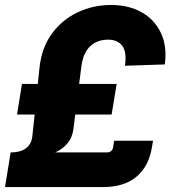

<svg xmlns="http://www.w3.org/2000/svg" viewBox="-32 -759 691 779"><path d="M7.3 -113.3 11.7 -140.6Q50.3 -140.6 73.2 -157.2Q96.2 -173.8 99.6 -209L127.9 -481Q136.2 -564 177.7 -621.3Q219.2 -678.7 282.5 -708.7Q345.7 -738.8 418.5 -738.8Q490.2 -738.8 542.7 -709.2Q595.2 -679.7 620.8 -625.5Q646.5 -571.3 636.7 -497.6L475.1 -492.2Q482.9 -547.4 464.4 -572.8Q445.8 -598.1 405.8 -598.1Q377.4 -598.1 354.7 -586.4Q332 -574.7 317.6 -551Q303.2 -527.3 298.3 -490.7L266.1 -237.3Q261.7 -201.7 242.9 -178.7Q224.1 -155.8 196.3 -142.6Q168.5 -129.4 135.7 -123Q103 -116.7 69.8 -115Q36.6 -113.3 7.3 -113.3ZM-11.7 0 11.2 -140.6H401.9Q412.6 -140.6 418.9 -146Q425.3 -151.4 426.8 -161.6L431.2 -188H588.9L584 -159.2Q570.8 -82 520.5 -41Q470.2 0 386.7 0ZM37.1 -294.4 57.1 -418.5H441.4L420.9 -294.4Z"/></svg>

Font: Inter 28pt ExtraBold
Style: Italic
Weight: 800
Italic angle: -9.3988°
Designer: Rasmus Andersson
Foundry: rsms
Version: Version 4.001;git-66647c0bb